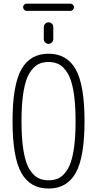

<svg xmlns="http://www.w3.org/2000/svg" viewBox="-20 -1039 540 1068"><path d="M372.1 -978.5H127.9Q120.1 -978.5 114.3 -984.9Q108.4 -991.2 108.4 -999Q108.4 -1006.8 114.3 -1012.7Q120.1 -1018.6 127.9 -1018.6H372.1Q379.9 -1018.6 385.7 -1012.7Q391.6 -1006.8 391.6 -999Q391.6 -991.2 385.7 -984.9Q379.9 -978.5 372.1 -978.5ZM223.6 -888.7Q223.6 -899.4 231.9 -907.2Q240.2 -915 250 -915Q259.8 -915 268.1 -907.7Q276.4 -900.4 276.4 -888.7V-821.3Q276.4 -810.5 268.1 -802.7Q259.8 -794.9 250 -794.9Q240.2 -794.9 231.9 -802.2Q223.6 -809.6 223.6 -821.3ZM308.1 -681.2Q283.2 -694.3 250 -694.3Q216.8 -694.3 191.9 -681.2Q167 -668 145 -633.8Q123 -599.6 111.3 -532.2Q99.6 -464.8 99.6 -364.7Q99.6 -264.6 111.3 -197.3Q123 -129.9 145 -95.7Q167 -61.5 191.9 -48.8Q216.8 -36.1 250 -36.1Q283.2 -36.1 308.1 -48.8Q333 -61.5 355 -95.7Q377 -129.9 388.7 -197.3Q400.4 -264.6 400.4 -364.7Q400.4 -464.8 388.7 -532.2Q377 -599.6 355 -633.8Q333 -668 308.1 -681.2ZM401.4 -77.6Q352.5 9.8 250 9.8Q147.5 9.8 98.6 -77.6Q49.8 -165 49.8 -365.2Q49.8 -565.4 98.6 -652.8Q147.5 -740.2 250 -740.2Q352.5 -740.2 401.4 -652.8Q450.2 -565.4 450.2 -365.2Q450.2 -165 401.4 -77.6Z"/></svg>

Font: Rounded-X Mgen+ 1m light
Style: Regular
Weight: 200
Designer: [Source Han Sans]
Ryoko NISHIZUKA  (kana & ideographs); Paul D. Hunt (Latin, Greek & Cyrillic); Wenlong ZHANG  (bopomofo
Version: Version 1.059.20150602